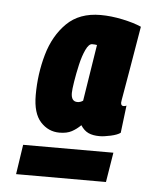

<svg xmlns="http://www.w3.org/2000/svg" viewBox="-40 -723 402 515"><g transform="rotate(5 160.5 -465.5)"><path d="M321 -666Q309 -595 302 -553.5Q295 -512 291.5 -492.5Q288 -473 287 -466.5Q286 -460 286 -459Q286 -450 293 -450Q298 -450 301 -452L292 -378Q284 -372 266 -368Q248 -364 236 -364Q218 -364 206 -369.5Q194 -375 185 -389Q174 -378 161 -371Q148 -364 128 -364Q98 -364 77 -387Q56 -410 56 -459Q56 -516 71 -568.5Q86 -621 120 -654.5Q154 -688 211 -688Q239 -688 270 -681.5Q301 -675 321 -666ZM152 -473Q152 -450 169 -450Q177 -450 184 -455L208 -607Q203 -608 195 -608Q186 -608 178 -591Q170 -574 164.5 -550Q159 -526 155.5 -504Q152 -482 152 -473ZM22 -243 34 -323H277L264 -243Z"/></g></svg>

Font: Georama Condensed ExtraBold
Style: Italic
Weight: 800
Width: 3
Italic angle: -9°
Designer: Jean-Baptiste Levee
Foundry: Production Type
Version: Version 1.000